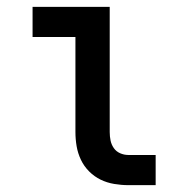

<svg xmlns="http://www.w3.org/2000/svg" viewBox="-20 -540 540 560"><path d="M354 0Q334 0 313 -3.5Q292 -7 273.5 -16Q255 -25 240 -40Q225 -55 216 -74Q207 -93 203.5 -113.5Q200 -134 200 -155V-432H75V-520H300V-155Q300 -142 302.5 -130Q305 -118 312 -108Q319 -98 330.5 -93Q342 -88 354 -88H434V0Z"/></svg>

Font: Iosevka Curly Slab Semibold
Style: Regular
Weight: 600
Monospace: yes
Designer: Belleve Invis
Foundry: Belleve Invis
Version: Version 22.1.2; ttfautohint (v1.8.4)